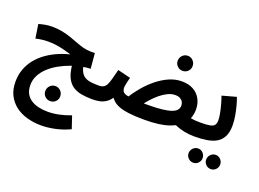

<svg xmlns="http://www.w3.org/2000/svg" viewBox="-145 -1029 2392 1776"><g transform="rotate(20 1051.0 -141.0)"><path d="M379 154Q348 154 326.5 133Q305 112 305 81Q305 50 326.5 28Q348 6 379 6Q409 6 430.5 28Q452 50 452 81Q452 112 430.5 133Q409 154 379 154ZM739 5Q682 5 633 -3.5Q584 -12 546.5 -36.5Q509 -61 485.5 -109Q462 -157 455 -237L553 -278Q560 -230 575.5 -201Q591 -172 615.5 -158Q640 -144 673.5 -139.5Q707 -135 749 -135Q787 -135 803 -115.5Q819 -96 819 -67Q819 -36 798.5 -15.5Q778 5 739 5ZM377 394Q301 394 235 375Q169 356 120 318Q71 280 43.5 224Q16 168 16 95Q16 27 37.5 -31Q59 -89 97.5 -136Q136 -183 189 -220Q242 -257 305.5 -283Q369 -309 439 -324L441 -306Q417 -313 388 -322Q359 -331 325.5 -339Q292 -347 254.5 -352.5Q217 -358 176 -358Q140 -358 108.5 -353.5Q77 -349 53 -343L32 -479Q61 -488 94.5 -494Q128 -500 164 -500Q218 -500 264 -490.5Q310 -481 350.5 -467Q391 -453 428.5 -438.5Q466 -424 502 -414.5Q538 -405 576 -405H616L629 -255Q591 -255 541.5 -245Q492 -235 439 -216Q386 -197 335.5 -169Q285 -141 244.5 -104Q204 -67 180 -22Q156 23 156 76Q156 124 174 158Q192 192 224 213Q256 234 298.5 244Q341 254 390 254Q445 254 501.5 242Q558 230 615 208L656 330Q583 364 511 379Q439 394 377 394Z M1742 5Q1691 5 1644 -4.5Q1597 -14 1559.5 -30Q1522 -46 1498 -66L1588 -163Q1624 -148 1662 -141.5Q1700 -135 1752 -135Q1790 -135 1806.5 -115.5Q1823 -96 1823 -67Q1823 -36 1802 -15.5Q1781 5 1742 5ZM1257 18Q1164 18 1102.5 10Q1041 2 1003 -13Q965 -28 943 -49Q921 -70 907 -95L935 -103Q910 -55 878 -32Q846 -9 811 -2Q776 5 739 5L749 -135Q780 -135 798 -145Q816 -155 827.5 -178Q839 -201 849 -239Q859 -277 873 -332L1000 -301Q993 -274 988.5 -254Q984 -234 981.5 -219.5Q979 -205 979 -196Q979 -177 988 -162.5Q997 -148 1023 -139.5Q1049 -131 1099.5 -126.5Q1150 -122 1232 -122Q1319 -122 1377 -128.5Q1435 -135 1469.5 -147.5Q1504 -160 1519 -178.5Q1534 -197 1534 -221Q1534 -240 1525.5 -256.5Q1517 -273 1498 -284Q1479 -295 1449 -295Q1413 -295 1376.5 -277.5Q1340 -260 1305 -231.5Q1270 -203 1238.5 -168Q1207 -133 1182 -98L1032 -115Q1071 -178 1120 -236Q1169 -294 1225 -338.5Q1281 -383 1341 -409Q1401 -435 1463 -435Q1530 -435 1577 -409Q1624 -383 1649 -337Q1674 -291 1674 -231Q1674 -158 1632.5 -102Q1591 -46 1499.5 -14Q1408 18 1257 18ZM1434 -528Q1403 -528 1381.5 -549Q1360 -570 1360 -601Q1360 -632 1381.5 -654Q1403 -676 1434 -676Q1464 -676 1485.5 -654Q1507 -632 1507 -601Q1507 -570 1485.5 -549Q1464 -528 1434 -528Z M1743 5 1753 -135Q1813 -135 1845 -141Q1877 -147 1889.5 -163.5Q1902 -180 1902 -211Q1902 -239 1894.5 -278Q1887 -317 1875.5 -359Q1864 -401 1851 -436L1989 -474Q2002 -440 2014 -395Q2026 -350 2034 -302.5Q2042 -255 2042 -211Q2042 -143 2020 -100.5Q1998 -58 1958.5 -35Q1919 -12 1864 -3.5Q1809 5 1743 5ZM1990 237Q1961 237 1940.5 216.5Q1920 196 1920 168Q1920 139 1940.5 118Q1961 97 1990 97Q2018 97 2038 118Q2058 139 2058 168Q2058 196 2038 216.5Q2018 237 1990 237ZM1817 237Q1788 237 1767.5 216.5Q1747 196 1747 168Q1747 139 1767.5 118Q1788 97 1817 97Q1845 97 1865 118Q1885 139 1885 168Q1885 196 1865 216.5Q1845 237 1817 237Z"/></g></svg>

Font: Noto Sans
Style: Bold
Weight: 700
Designer: Monotype Design Team
Foundry: Monotype Imaging Inc.
Version: Version 2.000;GOOG;noto-source:20170915:90ef993387c0; ttfaut